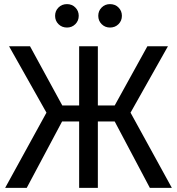

<svg xmlns="http://www.w3.org/2000/svg" viewBox="-20 -914 861 934"><path d="M306 -894Q330 -894 346.5 -877.5Q363 -861 363 -837Q363 -813 346.5 -796.5Q330 -780 306 -780Q281 -780 264.5 -796.5Q248 -813 248 -837Q248 -861 264.5 -877.5Q281 -894 306 -894ZM515 -894Q540 -894 556.5 -877.5Q573 -861 573 -837Q573 -813 556.5 -796.5Q540 -780 515 -780Q491 -780 474.5 -796.5Q458 -813 458 -837Q458 -861 474.5 -877.5Q491 -894 515 -894ZM797 -689 615 -366 816 0H709L538 -323H456V0H365V-323H282L110 0H5L206 -366L24 -689H126L283 -401H365V-689H456V-401H538L697 -689Z"/></svg>

Font: Fira Sans
Style: Regular
Weight: 400
Designer: Carrois Corporate & Edenspiekermann AG
Foundry: Carrois Corporate GbR & Edenspiekermann AG
Version: Version 4.106;PS 004.106;hotconv 1.0.70;makeotf.lib2.5.58329